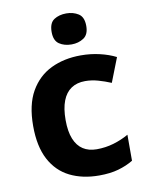

<svg xmlns="http://www.w3.org/2000/svg" viewBox="-86 -823 688 895"><g transform="rotate(-10 258.0 -375.5)"><path d="M311 10Q232.1 10 172.6 -19.6Q113.1 -49.2 80.1 -111.4Q47.1 -173.7 47.1 -270.5Q47.1 -370.7 83.1 -433.6Q119.2 -496.5 181.2 -526.5Q243.2 -556.4 322.5 -556.4Q369.6 -556.4 412.1 -546.3Q454.7 -536.3 487.9 -519.4L443.2 -405Q413.1 -417.6 382.6 -426.2Q352.1 -434.8 321.7 -434.8Q282.9 -434.8 255.9 -416.7Q228.8 -398.6 214.9 -362.4Q200.9 -326.3 200.9 -271.5Q200.9 -217.3 215.2 -182Q229.4 -146.8 256.1 -129.6Q282.8 -112.4 320.4 -112.4Q362.5 -112.4 400.9 -123.8Q439.3 -135.2 472.8 -154.3V-31.2Q441.5 -12.3 402.6 -1.2Q363.7 10 311 10ZM289.9 -760.8Q322.7 -760.8 347.3 -745.2Q372 -729.5 372 -687.1Q372 -646.3 347.3 -630.2Q322.7 -614 289.9 -614Q255.7 -614 231.8 -630.2Q208 -646.3 208 -687.1Q208 -729.5 231.8 -745.2Q255.7 -760.8 289.9 -760.8Z"/></g></svg>

Font: Noto Sans Khmer
Style: Regular
Weight: 400
Designer: Danh Hong and the Monotype Design Team
Foundry: Monotype Imaging Inc.
Version: Version 2.003